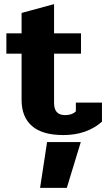

<svg xmlns="http://www.w3.org/2000/svg" viewBox="-20 -642 516 934"><path d="M85 -156V-381H11V-480H85V-579L243 -622V-480H374V-381H243V-142Q243 -111 256.5 -96.5Q270 -82 297 -82Q330 -82 349 -100V-143H476V-50Q402 15 288 15Q186 15 135.5 -29Q85 -73 85 -156ZM209 49H373L305 272H175Z"/></svg>

Font: Pridi SemiBold
Style: Regular
Weight: 600
Designer: Katatrad Team
Foundry: CadsonDemak
Version: Version 1.001